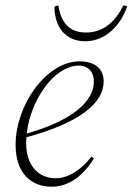

<svg xmlns="http://www.w3.org/2000/svg" viewBox="-20 -694 501 726"><path d="M278 -446C314 -446 335 -421 335 -386C335 -310 253 -238 81 -189C96 -319 187 -446 278 -446ZM175 12C242 12 296 -31 335 -95L326 -102C291 -57 243 -20 190 -20C128 -20 79 -65 79 -153C79 -160 79 -168 80 -175C283 -230 372 -305 372 -386C372 -437 335 -462 281 -462C156 -462 39 -298 39 -146C39 -38 99 12 175 12ZM302 -538C377 -538 435 -595 461 -670L447 -674C416 -613 372 -571 305 -571C239 -571 209 -613 201 -674L186 -669C186 -594 226 -538 302 -538Z"/></svg>

Font: Source Serif 4 Display Light
Style: Italic
Weight: 300
Italic angle: -12°
Designer: Frank Grießhammer
Foundry: Adobe Systems Incorporated
Version: Version 4.004;hotconv 1.0.117;makeotfexe 2.5.65602